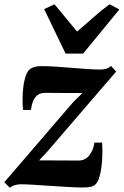

<svg xmlns="http://www.w3.org/2000/svg" viewBox="-36 -864 577 896"><path d="M348.5 -429.5Q334.5 -430 316.5 -430Q298.5 -430 278.5 -430Q258.5 -430 239 -430.2Q219.5 -430.5 202.2 -430.5Q185 -430.5 173 -430.5Q151.5 -430.5 138 -419.2Q124.5 -408 117.5 -389.8Q110.5 -371.5 108.5 -351H71.5Q69.5 -367.5 69.2 -395.8Q69 -424 72.5 -455.2Q76 -486.5 84.8 -511.2Q93.5 -536 108.5 -544.5Q114 -548 126.2 -551.8Q138.5 -555.5 156.5 -555.5Q183.5 -555.5 220.8 -553.2Q258 -551 297.8 -547.5Q337.5 -544 372.8 -541.8Q408 -539.5 430.5 -539.5Q447.5 -539.5 459.8 -543.2Q472 -547 482.5 -556L506 -530L185.5 -157.5L146.5 -115.5Q166 -115.5 188.8 -115.5Q211.5 -115.5 235.8 -115.2Q260 -115 284.5 -115Q309 -115 332.5 -115Q361.5 -115 380.8 -139.2Q400 -163.5 404.5 -198.5H440.5Q442 -179 441.8 -150.2Q441.5 -121.5 438.2 -91.2Q435 -61 427.5 -36.5Q420 -12 406.5 -1Q400 5 386.8 8Q373.5 11 352 11Q324 11 283.8 8.8Q243.5 6.5 200.5 3.5Q157.5 0.5 120 -1.8Q82.5 -4 60 -4Q48 -4 34 -0.2Q20 3.5 10.5 12.5L-16 -13.5L306.5 -388.5ZM270 -614 170 -821.5 218 -844Q243.5 -814.5 270 -781.5Q296.5 -748.5 323.5 -717Q362 -749 398.2 -781.5Q434.5 -814 475 -844L521 -820L352 -614Z"/></svg>

Font: Merriweather 48pt ExtraBold
Style: Italic
Weight: 800
Italic angle: -7.8°
Version: Version 2.101